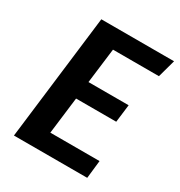

<svg xmlns="http://www.w3.org/2000/svg" viewBox="-164 -805 861 919"><g transform="rotate(30 266.0 -345.5)"><path d="M251 -593 227 -400H449L437 -302H215L190 -99H462L451 0H46L130 -691H532L505 -593Z"/></g></svg>

Font: Xgbmvzvtohvqztyvzapvmeyoton
Style: Regular
Weight: 500
Italic angle: -8°
Designer: Carrois Corporate & Edenspiekermann
Foundry: Carrois Corporate GbR & Edenspiekermann AG
Version: Version 2.001